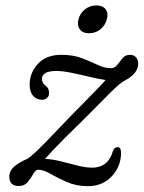

<svg xmlns="http://www.w3.org/2000/svg" viewBox="-20 -660 516 690"><path d="M415 -110.5Q415 -62.5 382 -26.8Q349 9 296.5 9Q254 9 220.5 -5.8Q187 -20.5 161.5 -35.2Q136 -50 117.5 -50Q108 -50 99.8 -35.2Q91.5 -20.5 79.8 -6Q68 8.5 47.5 8.5Q13.5 8.5 13.5 -25.5Q13.5 -45.5 30.5 -60.8Q47.5 -76 78.5 -89.5Q87.5 -95 102 -108Q116.5 -121 145.5 -150.5Q174.5 -180 226.5 -235Q281 -291 312.8 -323Q344.5 -355 359.5 -372.5Q336.5 -375.5 303.5 -383.5Q270.5 -391.5 237.8 -398.2Q205 -405 182.5 -405Q130.5 -405 130.5 -375.5Q130.5 -371 133.5 -364.2Q136.5 -357.5 145 -351Q151 -346.5 153.8 -339.5Q156.5 -332.5 156.5 -326Q156.5 -314.5 149 -308Q141.5 -301.5 130.5 -301.5Q111 -301.5 98.8 -315.8Q86.5 -330 86.5 -356Q86.5 -398.5 116.5 -430.8Q146.5 -463 200 -463Q242.5 -463 274 -451Q305.5 -439 330.5 -427Q355.5 -415 378.5 -415Q392.5 -415 401.5 -427Q410.5 -439 420.5 -451Q430.5 -463 447.5 -463Q461 -463 468.8 -454Q476.5 -445 476.5 -430.5Q476 -394.5 426.5 -369.5Q411 -361.5 377.5 -328Q344 -294.5 279.5 -229.5Q238.5 -189.5 212.5 -163.5Q186.5 -137.5 170.2 -120.2Q154 -103 142 -89Q170.5 -87.5 200.5 -79.8Q230.5 -72 259.2 -64.8Q288 -57.5 312.5 -57.5Q338 -57.5 357.2 -71.2Q376.5 -85 386.5 -119Q391 -131 403 -131Q415 -131 415 -110.5ZM300 -540.5Q277 -540.5 266.8 -554.8Q256.5 -569 262 -591Q268 -612.5 285.5 -626.5Q303 -640.5 326.5 -640.5Q349.5 -640.5 359.8 -626.5Q370 -612.5 364 -591Q358.5 -569 341 -554.8Q323.5 -540.5 300 -540.5Z"/></svg>

Font: Fraunces 9pt SuperSoft Light
Style: Italic
Weight: 300
Italic angle: -16°
Version: Version 1.000;[b76b70a41]